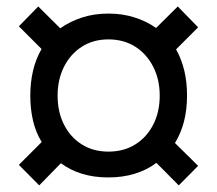

<svg xmlns="http://www.w3.org/2000/svg" viewBox="-20 -622 656 580"><path d="M98.5 -62 37 -124 106 -193Q88.5 -221 80 -256.5Q71.5 -292 71.5 -333Q71.5 -373 79.8 -408.2Q88 -443.5 105.5 -474L37 -542.5L95.5 -602.5L162 -536.5Q191 -557 227.5 -569Q264 -581 307.5 -581Q349.5 -581 386 -569.5Q422.5 -558 451.5 -537.5L517 -602.5L578.5 -539.5L512 -473Q528.5 -443 536.8 -408.5Q545 -374 545 -333Q545 -249 508.5 -190L578.5 -121L520 -62L452.5 -130Q424 -108.5 387.2 -97.2Q350.5 -86 307.5 -86Q221.5 -86 164 -129ZM307.5 -164Q354 -164 388.8 -185.8Q423.5 -207.5 443 -245.8Q462.5 -284 462.5 -333Q462.5 -381.5 443 -420Q423.5 -458.5 388.8 -480.8Q354 -503 307.5 -503Q261.5 -503 227 -480.8Q192.5 -458.5 173.2 -420Q154 -381.5 154 -333Q154 -284 173.2 -245.8Q192.5 -207.5 227 -185.8Q261.5 -164 307.5 -164Z"/></svg>

Font: Overpass Mono Light
Style: Regular
Weight: 400
Monospace: yes
Version: Version 4.000